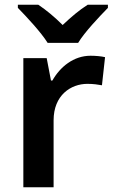

<svg xmlns="http://www.w3.org/2000/svg" viewBox="-20 -786 474 806"><path d="M180 -606H308C335 -651 397 -716 433 -753V-766H348C313 -744 279 -715 243 -681C209 -715 175 -743 141 -766H55V-753C92 -715 152 -651 180 -606ZM360 -552C289 -552 232 -505 200 -448H194L176 -542H78V0H205V-281C205 -386 277 -434 347 -434C371 -434 392 -431 408 -428L421 -546C405 -550 380 -552 360 -552Z"/></svg>

Font: Noto Sans Myanmar UI SemiBold
Style: Regular
Weight: 600
Designer: Monotype Design Team
Foundry: Monotype Imaging Inc.
Version: Version 2.103